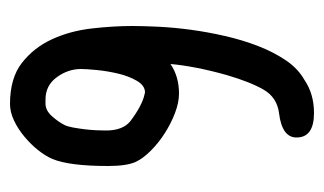

<svg xmlns="http://www.w3.org/2000/svg" viewBox="-152 -590 648 384"><g transform="rotate(-90 172.0 -398.0)"><path d="M32 -506Q32 -583 46 -617Q52 -631 63.5 -645.5Q75 -660 90.5 -673Q106 -686 123 -694Q140 -702 156 -702Q208 -702 238.5 -678Q269 -654 285.5 -618Q302 -582 307 -539Q312 -496 312 -457Q312 -435 310.5 -404.5Q309 -374 304.5 -340.5Q300 -307 292 -272Q284 -237 272 -206Q260 -175 243.5 -150.5Q227 -126 204 -113Q176 -94 138 -94Q89 -94 89 -129Q89 -158 138 -164Q169 -168 184.5 -194.5Q200 -221 214 -269Q223 -301 228.5 -329.5Q234 -358 236 -381Q211 -364 177 -364Q159 -364 138 -372Q117 -380 97.5 -392.5Q78 -405 62.5 -420.5Q47 -436 40 -451Q32 -469 32 -506ZM103 -510Q103 -476 122 -461Q138 -449 151.5 -442Q165 -435 175 -433Q176 -433 177 -432.5Q178 -432 179 -432Q193 -432 202.5 -448.5Q212 -465 217 -486.5Q222 -508 224 -529Q226 -550 226 -560Q226 -586 209.5 -608.5Q193 -631 165 -631H157Q143 -631 131.5 -618Q120 -605 114 -593Q111 -587 109 -576Q107 -565 105.5 -553Q104 -541 103.5 -529.5Q103 -518 103 -510Z"/></g></svg>

Font: PreciousPlastic
Style: Regular
Weight: 700
Version: Version 001.006